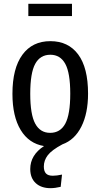

<svg xmlns="http://www.w3.org/2000/svg" viewBox="-20 -753 525 1003"><path d="M356 -733V-669H128V-733ZM209 117Q209 141 220 153Q231 165 256 165Q276 165 304 159L297 223Q267 230 244 230Q195 230 166.5 203.5Q138 177 138 130Q138 57 210 10Q131 -3 88 -74Q45 -145 45 -263Q45 -396 97 -467Q149 -538 243 -538Q337 -538 388.5 -468.5Q440 -399 440 -264Q440 -161 405 -91.5Q370 -22 306 1Q250 31 229.5 58Q209 85 209 117ZM242 -59Q295 -59 321 -107Q347 -155 347 -264Q347 -372 321 -419.5Q295 -467 243 -467Q190 -467 164 -419.5Q138 -372 138 -263Q138 -155 164 -107Q190 -59 242 -59Z"/></svg>

Font: Fira Sans Extra Condensed
Style: Regular
Weight: 400
Width: 1
Designer: Carrois Corporate & Edenspiekermann AG
Foundry: Carrois Corporate GbR & Edenspiekermann AG
Version: Version 4.203